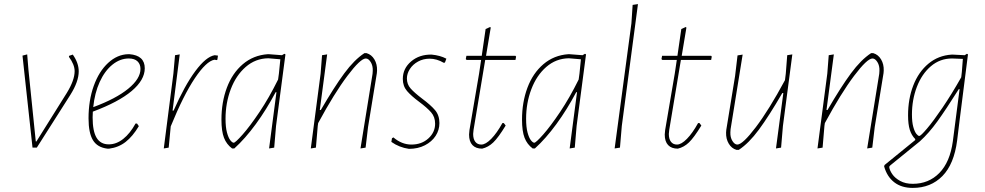

<svg xmlns="http://www.w3.org/2000/svg" viewBox="-20 -722 4816 939"><path d="M365 -373Q365 -323 324 -258L160 0H139L90 -450L113 -456L119 -382L155 -30H158L307 -268Q345 -330 345 -374Q345 -406 317 -444L318 -449L336 -455Q365 -414 365 -373Z M650 -118 659 -105Q629 -55 594.5 -28Q560 -1 514 5H505Q456 -1 434.5 -36.5Q413 -72 413 -143Q413 -231 438.5 -302Q464 -373 509 -414.5Q554 -456 608 -457H613Q688 -451 688 -388Q688 -331 624 -277Q560 -223 434 -176Q433 -167 433 -148Q433 -80 452.5 -48Q472 -16 512 -16Q549 -16 582.5 -42.5Q616 -69 643 -118ZM436 -198Q547 -239 607 -288Q667 -337 667 -385Q667 -408 652.5 -422Q638 -436 610 -436Q567 -436 529.5 -405.5Q492 -375 467.5 -321Q443 -267 436 -198Z M1046 -450 1043 -430 1040 -428 1029 -430Q989 -423 933 -339.5Q877 -256 815 -104L805 0L781 4L828 -362L836 -452L859 -456L824 -181H829Q883 -304 935.5 -374.5Q988 -445 1030 -452Z M1376 -456 1330 -106 1321 0 1296 4 1332 -271H1328Q1283 -186 1231 -115Q1179 -44 1126 4H1115Q1088 -16 1075.5 -48Q1063 -80 1063 -137Q1063 -222 1089.5 -293Q1116 -364 1167.5 -408Q1219 -452 1290 -457H1294L1359 -452L1371 -459ZM1340 -333 1344 -362 1351 -432 1292 -437Q1229 -436 1181.5 -394.5Q1134 -353 1108.5 -285.5Q1083 -218 1083 -141Q1083 -100 1090 -74Q1097 -48 1106.5 -36Q1116 -24 1123 -24Q1131 -24 1166.5 -64Q1202 -104 1249 -174Q1296 -244 1340 -333Z M1824 -377 1823 -364 1780 -101 1768 0 1743 4 1802 -361 1803 -376Q1804 -401 1793 -418.5Q1782 -436 1769 -436Q1743 -436 1679 -351Q1615 -266 1536 -120L1534 -106L1525 0L1500 4L1548 -362L1555 -452L1580 -456L1544 -184H1549Q1614 -296 1663.5 -363Q1713 -430 1762 -462H1773Q1797 -455 1811 -431.5Q1825 -408 1824 -377Z M2163 -435 2156 -416 2150 -415Q2116 -435 2081 -435Q2050 -435 2024.5 -421Q1999 -407 1984.5 -384.5Q1970 -362 1970 -338Q1970 -310 1988 -289.5Q2006 -269 2044 -240Q2087 -208 2108 -183Q2129 -158 2129 -120Q2129 -86 2110.5 -57.5Q2092 -29 2058 -11.5Q2024 6 1980 6Q1932 -1 1894 -28L1897 -46L1904 -50Q1945 -15 1992 -15Q2042 -15 2075 -45Q2108 -75 2108 -117Q2108 -150 2088.5 -172.5Q2069 -195 2030 -224Q1991 -253 1970.5 -277Q1950 -301 1950 -336Q1950 -387 1990.5 -421.5Q2031 -456 2091 -455Q2133 -451 2163 -435Z M2296 -87 2294 -67Q2294 -42 2304.5 -28.5Q2315 -15 2334 -15Q2355 -15 2382.5 -43Q2410 -71 2437 -120H2444L2453 -108Q2417 -49 2392.5 -25.5Q2368 -2 2338 5Q2307 5 2290.5 -12.5Q2274 -30 2274 -64L2276 -86L2323 -362L2333 -429H2262L2258 -433L2261 -449H2336L2355 -580L2377 -590L2380 -587L2357 -449H2501L2504 -445L2501 -429H2353Z M2846 -456 2800 -106 2791 0 2766 4 2802 -271H2798Q2753 -186 2701 -115Q2649 -44 2596 4H2585Q2558 -16 2545.5 -48Q2533 -80 2533 -137Q2533 -222 2559.5 -293Q2586 -364 2637.5 -408Q2689 -452 2760 -457H2764L2829 -452L2841 -459ZM2810 -333 2814 -362 2821 -432 2762 -437Q2699 -436 2651.5 -394.5Q2604 -353 2578.5 -285.5Q2553 -218 2553 -141Q2553 -100 2560 -74Q2567 -48 2576.5 -36Q2586 -24 2593 -24Q2601 -24 2636.5 -64Q2672 -104 2719 -174Q2766 -244 2810 -333Z M3021 -106 3012 0 2986 4 3068 -608 3074 -698 3100 -702Z M3253 -87 3251 -67Q3251 -42 3261.5 -28.5Q3272 -15 3291 -15Q3312 -15 3339.5 -43Q3367 -71 3394 -120H3401L3410 -108Q3374 -49 3349.5 -25.5Q3325 -2 3295 5Q3264 5 3247.5 -12.5Q3231 -30 3231 -64L3233 -86L3280 -362L3290 -429H3219L3215 -433L3218 -449H3293L3312 -580L3334 -590L3337 -587L3314 -449H3458L3461 -445L3458 -429H3310Z M3855 -456 3809 -106 3800 0 3775 4 3811 -267H3806Q3741 -155 3691.5 -88Q3642 -21 3593 11H3582Q3558 4 3544 -19.5Q3530 -43 3531 -74L3532 -87L3575 -350L3587 -451L3612 -455L3553 -90L3552 -75Q3551 -50 3562 -32.5Q3573 -15 3586 -15Q3612 -15 3676.5 -100Q3741 -185 3819 -330L3823 -362L3830 -452Z M4302 -377 4301 -364 4258 -101 4246 0 4221 4 4280 -361 4281 -376Q4282 -401 4271 -418.5Q4260 -436 4247 -436Q4221 -436 4157 -351Q4093 -266 4014 -120L4012 -106L4003 0L3978 4L4026 -362L4033 -452L4058 -456L4022 -184H4027Q4092 -296 4141.5 -363Q4191 -430 4240 -462H4251Q4275 -455 4289 -431.5Q4303 -408 4302 -377Z M4714 -456 4673 -133 4661 -35Q4646 81 4589 139Q4532 197 4444 197Q4389 197 4353.5 169.5Q4318 142 4304 92L4306 85L4456 -37V-42Q4438 -60 4429.5 -87Q4421 -114 4421 -158Q4421 -238 4446.5 -304Q4472 -370 4520.5 -410.5Q4569 -451 4635 -455H4639L4698 -452L4709 -459ZM4440 -162Q4440 -125 4446.5 -101.5Q4453 -78 4461.5 -67.5Q4470 -57 4476 -57Q4483 -57 4514 -93.5Q4545 -130 4589.5 -195.5Q4634 -261 4681 -344L4684 -370L4689 -434L4636 -436Q4577 -436 4532.5 -398Q4488 -360 4464 -297Q4440 -234 4440 -162ZM4673 -286H4669Q4606 -186 4564.5 -128.5Q4523 -71 4479 -31L4335 86Q4332 88 4330.5 90.5Q4329 93 4329 96Q4331 111 4344 130Q4357 149 4382.5 163Q4408 177 4444 177Q4522 177 4574 124Q4626 71 4640 -31Z"/></svg>

Font: Luna Sans Thin
Style: Italic
Weight: 250
Italic angle: -7°
Designer: Juan Pablo del Peral
Foundry: Huerta Tipografica
Version: Version 2.001; ttfautohint (v1.5)